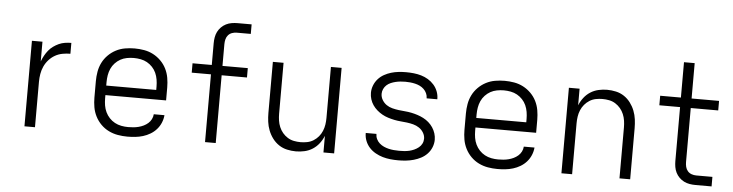

<svg xmlns="http://www.w3.org/2000/svg" viewBox="-46 -945 4442 1163"><g transform="rotate(5 2175.0 -363.5)"><path d="M126 0V-520H190V-400Q197 -419 206.5 -436Q216 -453 228 -468Q240 -483 256 -494.5Q272 -506 289.5 -514Q307 -522 326.5 -525Q346 -528 365 -528V-462Q341 -462 317 -457.5Q293 -453 272 -441Q251 -429 234.5 -410.5Q218 -392 208 -370Q198 -348 194 -324Q190 -300 190 -276V0Z M752 8Q723 8 694 3Q665 -2 638.5 -15Q612 -28 591 -49Q570 -70 556.5 -96.5Q543 -123 538 -152Q533 -181 533 -210V-310Q533 -339 538 -368Q543 -397 556 -423Q569 -449 590 -470Q611 -491 637 -504.5Q663 -518 692 -523Q721 -528 750 -528Q779 -528 808 -523Q837 -518 863 -504.5Q889 -491 910 -470Q931 -449 944 -423Q957 -397 962 -368Q967 -339 967 -310V-231H598V-210Q598 -189 601.5 -168Q605 -147 614 -128Q623 -109 637.5 -93.5Q652 -78 670.5 -68Q689 -58 710 -54Q731 -50 752 -50Q768 -50 784 -51.5Q800 -53 815.5 -57Q831 -61 845.5 -68Q860 -75 872 -85.5Q884 -96 891.5 -110.5Q899 -125 900 -141H965Q963 -117 953.5 -94.5Q944 -72 928 -54Q912 -36 891 -23.5Q870 -11 847 -4Q824 3 800 5.5Q776 8 752 8ZM902 -289V-310Q902 -331 898.5 -352Q895 -373 886.5 -392Q878 -411 863.5 -426.5Q849 -442 831 -452Q813 -462 792 -466Q771 -470 750 -470Q729 -470 708 -466Q687 -462 669 -452Q651 -442 636.5 -426.5Q622 -411 613.5 -392Q605 -373 601.5 -352Q598 -331 598 -310V-289Z M1224 0V-412H1107V-469H1224V-601Q1224 -619 1227 -637Q1230 -655 1238 -671Q1246 -687 1259 -700Q1272 -713 1288 -721Q1304 -729 1322 -732Q1340 -735 1358 -735H1443V-677H1358Q1343 -677 1329 -672Q1315 -667 1305.5 -656Q1296 -645 1292.5 -630.5Q1289 -616 1289 -601V-469H1443V-412H1289V0Z M1777 8Q1750 8 1723 2Q1696 -4 1673.5 -19Q1651 -34 1634.5 -56Q1618 -78 1608 -103.5Q1598 -129 1594.5 -156Q1591 -183 1591 -210V-520H1656V-210Q1656 -190 1659 -169.5Q1662 -149 1670 -130Q1678 -111 1691 -95.5Q1704 -80 1721.5 -69Q1739 -58 1759.5 -54Q1780 -50 1800 -50Q1820 -50 1840.5 -54Q1861 -58 1878.5 -69Q1896 -80 1909 -95.5Q1922 -111 1930 -130Q1938 -149 1941 -169.5Q1944 -190 1944 -210V-520H2009V0H1944V-101Q1934 -76 1917.5 -54.5Q1901 -33 1878.5 -18.5Q1856 -4 1829.5 2Q1803 8 1777 8Z M2399 8Q2375 8 2351 5.5Q2327 3 2304.5 -3.5Q2282 -10 2260.5 -22Q2239 -34 2223 -51.5Q2207 -69 2198 -91.5Q2189 -114 2189 -138V-140H2254V-139Q2254 -123 2261 -108.5Q2268 -94 2280 -83.5Q2292 -73 2306.5 -66.5Q2321 -60 2336 -56.5Q2351 -53 2367 -51.5Q2383 -50 2399 -50Q2414 -50 2430 -51Q2446 -52 2461 -55.5Q2476 -59 2490.5 -65.5Q2505 -72 2517.5 -82Q2530 -92 2537 -106Q2544 -120 2544 -136Q2544 -155 2533.5 -172.5Q2523 -190 2506.5 -201Q2490 -212 2471 -217Q2452 -222 2432.5 -224.5Q2413 -227 2393.5 -228.5Q2374 -230 2354.5 -234Q2335 -238 2316 -244Q2297 -250 2280 -259.5Q2263 -269 2248 -282Q2233 -295 2222 -311Q2211 -327 2205 -346Q2199 -365 2199 -385Q2199 -408 2207.5 -430Q2216 -452 2231.5 -469.5Q2247 -487 2267.5 -498.5Q2288 -510 2310 -516.5Q2332 -523 2355 -525.5Q2378 -528 2401 -528Q2424 -528 2447.5 -525.5Q2471 -523 2493 -516.5Q2515 -510 2535 -498Q2555 -486 2570.5 -468.5Q2586 -451 2594.5 -429Q2603 -407 2603 -384V-381H2538V-383Q2538 -398 2531.5 -412Q2525 -426 2514 -436.5Q2503 -447 2489.5 -453.5Q2476 -460 2461 -463.5Q2446 -467 2431 -468.5Q2416 -470 2401 -470Q2386 -470 2371 -468.5Q2356 -467 2341.5 -463.5Q2327 -460 2313 -454Q2299 -448 2288 -438Q2277 -428 2270.5 -414Q2264 -400 2264 -385Q2264 -365 2274.5 -347.5Q2285 -330 2301 -319Q2317 -308 2336.5 -303Q2356 -298 2375.5 -295.5Q2395 -293 2414.5 -291.5Q2434 -290 2453.5 -286Q2473 -282 2491.5 -276Q2510 -270 2527.5 -261Q2545 -252 2560 -239Q2575 -226 2586 -209.5Q2597 -193 2603 -174Q2609 -155 2609 -135Q2609 -112 2600 -89.5Q2591 -67 2574.5 -49.5Q2558 -32 2537 -21Q2516 -10 2493 -3.5Q2470 3 2446.5 5.5Q2423 8 2399 8Z M3002 8Q2973 8 2944 3Q2915 -2 2888.5 -15Q2862 -28 2841 -49Q2820 -70 2806.5 -96.5Q2793 -123 2788 -152Q2783 -181 2783 -210V-310Q2783 -339 2788 -368Q2793 -397 2806 -423Q2819 -449 2840 -470Q2861 -491 2887 -504.5Q2913 -518 2942 -523Q2971 -528 3000 -528Q3029 -528 3058 -523Q3087 -518 3113 -504.5Q3139 -491 3160 -470Q3181 -449 3194 -423Q3207 -397 3212 -368Q3217 -339 3217 -310V-231H2848V-210Q2848 -189 2851.5 -168Q2855 -147 2864 -128Q2873 -109 2887.5 -93.5Q2902 -78 2920.5 -68Q2939 -58 2960 -54Q2981 -50 3002 -50Q3018 -50 3034 -51.5Q3050 -53 3065.5 -57Q3081 -61 3095.5 -68Q3110 -75 3122 -85.5Q3134 -96 3141.5 -110.5Q3149 -125 3150 -141H3215Q3213 -117 3203.5 -94.5Q3194 -72 3178 -54Q3162 -36 3141 -23.5Q3120 -11 3097 -4Q3074 3 3050 5.5Q3026 8 3002 8ZM3152 -289V-310Q3152 -331 3148.5 -352Q3145 -373 3136.5 -392Q3128 -411 3113.5 -426.5Q3099 -442 3081 -452Q3063 -462 3042 -466Q3021 -470 3000 -470Q2979 -470 2958 -466Q2937 -462 2919 -452Q2901 -442 2886.5 -426.5Q2872 -411 2863.5 -392Q2855 -373 2851.5 -352Q2848 -331 2848 -310V-289Z M3391 0V-520H3456V-419Q3466 -444 3482.5 -465.5Q3499 -487 3521.5 -501.5Q3544 -516 3570.5 -522Q3597 -528 3623 -528Q3650 -528 3677 -522Q3704 -516 3726.5 -501Q3749 -486 3765.5 -464Q3782 -442 3792 -416.5Q3802 -391 3805.5 -364Q3809 -337 3809 -310V0H3744V-310Q3744 -330 3741 -350.5Q3738 -371 3730 -390Q3722 -409 3709 -424.5Q3696 -440 3678.5 -451Q3661 -462 3640.5 -466Q3620 -470 3600 -470Q3580 -470 3559.5 -466Q3539 -462 3521.5 -451Q3504 -440 3491 -424.5Q3478 -409 3470 -390Q3462 -371 3459 -350.5Q3456 -330 3456 -310V0Z M4206 0Q4188 0 4170 -3Q4152 -6 4136 -14Q4120 -22 4107 -35Q4094 -48 4086 -64Q4078 -80 4075 -98Q4072 -116 4072 -134V-462H3946V-520H4072V-735H4137V-520H4304V-462H4137V-134Q4137 -119 4140.5 -104.5Q4144 -90 4153.5 -79Q4163 -68 4177 -63Q4191 -58 4206 -58H4304V0Z"/></g></svg>

Font: Iosevka Aile Light
Style: Regular
Weight: 300
Designer: Belleve Invis
Foundry: Belleve Invis
Version: Version 27.3.5; ttfautohint (v1.8.4)